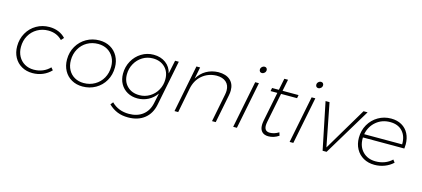

<svg xmlns="http://www.w3.org/2000/svg" viewBox="-67 -1282 4507 2051"><g transform="rotate(15 2187.0 -256.5)"><path d="M49 -235Q49 -316 86.5 -382Q124 -448 188.5 -485Q253 -522 331 -522Q386 -522 432 -503Q478 -484 510 -449L483 -419Q423 -482 329 -482Q263 -482 208 -450.5Q153 -419 121.5 -363.5Q90 -308 90 -238Q90 -180 114.5 -134.5Q139 -89 183 -63.5Q227 -38 284 -38Q337 -38 382.5 -57Q428 -76 461 -111L484 -84Q445 -43 392.5 -21Q340 1 280 1Q212 1 159.5 -29Q107 -59 78 -112.5Q49 -166 49 -235Z M1117 -286Q1117 -204 1079.5 -138.5Q1042 -73 977 -36Q912 1 833 1Q765 1 712 -29Q659 -59 629.5 -113Q600 -167 600 -236Q600 -317 638 -382.5Q676 -448 741 -485Q806 -522 884 -522Q953 -522 1005.5 -492Q1058 -462 1087.5 -408Q1117 -354 1117 -286ZM642 -238Q642 -179 666.5 -133.5Q691 -88 735 -63Q779 -38 836 -38Q903 -38 958 -69.5Q1013 -101 1044.5 -156.5Q1076 -212 1076 -283Q1076 -341 1051.5 -386Q1027 -431 983 -456.5Q939 -482 881 -482Q814 -482 759.5 -451Q705 -420 673.5 -364Q642 -308 642 -238Z M1172 108 1195 79Q1270 155 1388 155Q1480 155 1540.5 108Q1601 61 1619 -24L1643 -138Q1606 -85 1551.5 -56.5Q1497 -28 1433 -28Q1370 -28 1321 -55.5Q1272 -83 1244.5 -132Q1217 -181 1217 -244Q1217 -321 1252.5 -385Q1288 -449 1349 -486.5Q1410 -524 1483 -524Q1562 -524 1617.5 -483Q1673 -442 1688 -372L1719 -521H1760L1660 -20Q1640 82 1569 138Q1498 194 1389 194Q1322 194 1270 173Q1218 152 1172 108ZM1670 -302Q1670 -384 1619 -434Q1568 -484 1485 -484Q1423 -484 1371.5 -452.5Q1320 -421 1289.5 -366.5Q1259 -312 1259 -248Q1259 -167 1310 -117Q1361 -67 1444 -67Q1506 -67 1558 -98.5Q1610 -130 1640 -184Q1670 -238 1670 -302Z M2376 -367Q2376 -342 2370 -313L2308 0H2267L2328 -309Q2333 -336 2333 -355Q2333 -415 2295.5 -448.5Q2258 -482 2190 -482Q2098 -480 2031.5 -424.5Q1965 -369 1946 -272L1893 0H1852L1955 -521H1996L1970 -391Q2007 -454 2066 -487.5Q2125 -521 2199 -523Q2283 -523 2329.5 -482Q2376 -441 2376 -367Z M2646 -521 2542 0H2501L2605 -521ZM2690 -677Q2690 -659 2677 -646.5Q2664 -634 2647 -634Q2634 -634 2626 -642.5Q2618 -651 2618 -665Q2618 -682 2631 -694.5Q2644 -707 2661 -707Q2674 -707 2682 -698.5Q2690 -690 2690 -677Z M2839 -147Q2834 -120 2834 -105Q2834 -40 2894 -40Q2944 -40 2993 -71L3004 -36Q2949 1 2889 1Q2843 1 2818 -24.5Q2793 -50 2793 -98Q2793 -118 2798 -146L2863 -472H2788L2795 -508H2870L2896 -637H2937L2911 -508H3088L3081 -472H2904Z M3270 -521 3166 0H3125L3229 -521ZM3314 -677Q3314 -659 3301 -646.5Q3288 -634 3271 -634Q3258 -634 3250 -642.5Q3242 -651 3242 -665Q3242 -682 3255 -694.5Q3268 -707 3285 -707Q3298 -707 3306 -698.5Q3314 -690 3314 -677Z M3848 -521 3534 0H3490L3383 -521H3427L3520 -45L3803 -521Z M3869 -249V-236Q3869 -147 3923 -92Q3977 -37 4065 -37Q4118 -37 4164 -54.5Q4210 -72 4244 -105L4266 -76Q4227 -39 4174 -18.5Q4121 2 4062 2Q3993 2 3940 -28Q3887 -58 3857.5 -112Q3828 -166 3828 -235Q3828 -316 3865.5 -381.5Q3903 -447 3967.5 -484.5Q4032 -522 4110 -522Q4177 -522 4227 -493.5Q4277 -465 4303.5 -413.5Q4330 -362 4330 -294Q4330 -272 4327 -249ZM3873 -286H4293Q4295 -376 4246 -429.5Q4197 -483 4109 -483Q4019 -483 3954.5 -428.5Q3890 -374 3873 -286Z"/></g></svg>

Font: Gontserrat ExtraLight
Style: Italic
Weight: 275
Italic angle: -11.3°
Designer: Julieta Ulanovsky
Foundry: Julieta Ulanovsky
Version: Version 6.001